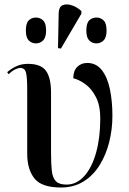

<svg xmlns="http://www.w3.org/2000/svg" viewBox="-20 -824 573 854"><path d="M251 10Q165 10 133 -30.5Q101 -71 101 -141V-425Q101 -479 96 -500Q91 -521 71 -522Q62 -522 48 -515.5Q34 -509 18 -494L12 -503Q29 -518 52 -529Q75 -540 104 -540Q162 -540 184.5 -509Q207 -478 207 -412V-145Q207 -95 210.5 -64Q214 -33 228.5 -18Q243 -3 276 -3Q321 -3 355 -41Q389 -79 407.5 -145.5Q426 -212 426 -297Q426 -355 406.5 -392.5Q387 -430 359 -450Q331 -470 306 -476Q306 -509 323.5 -526.5Q341 -544 368 -544Q408 -544 433 -512Q458 -480 469 -426.5Q480 -373 480 -309Q480 -248 465.5 -191Q451 -134 422.5 -88.5Q394 -43 351 -16.5Q308 10 251 10ZM251 -608 238 -610 241 -766Q242 -793 258 -800.5Q274 -808 297.5 -801Q321 -794 342 -775V-763ZM140 -631Q121 -631 108 -644Q95 -657 95 -688Q95 -721 108 -733.5Q121 -746 140 -746Q158 -746 171.5 -733.5Q185 -721 185 -688Q185 -657 171.5 -644Q158 -631 140 -631ZM409 -631Q390 -631 377 -644Q364 -657 364 -688Q364 -721 377 -733.5Q390 -746 409 -746Q427 -746 440.5 -733.5Q454 -721 454 -688Q454 -657 440.5 -644Q427 -631 409 -631Z"/></svg>

Font: Noto Serif Display SemiCondensed Medium
Style: Regular
Weight: 500
Width: 4
Designer: Monotype Design Team
Foundry: Monotype Imaging Inc.
Version: Version 2.009